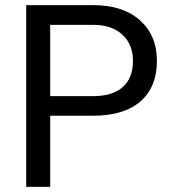

<svg xmlns="http://www.w3.org/2000/svg" viewBox="-20 -731 671 751"><path d="M176.3 -278.3V0H82.5V-710.9H344.7Q461.4 -710.9 527.6 -651.4Q593.8 -591.8 593.8 -493.7Q593.8 -390.1 529.1 -334.2Q464.4 -278.3 343.8 -278.3ZM176.3 -355H344.7Q419.9 -355 460 -390.4Q500 -425.8 500 -492.7Q500 -556.2 460 -594.2Q419.9 -632.3 350.1 -633.8H176.3Z"/></svg>

Font: Vazir FD-UI
Style: Regular-FD-UI
Weight: 400
Designer: Saber Rastikerdar
Foundry: Saber Rastikerdar
Version: Version 30.1.0